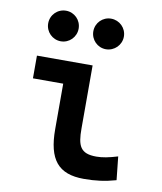

<svg xmlns="http://www.w3.org/2000/svg" viewBox="-84 -815 755 894"><g transform="rotate(10 293.0 -368.5)"><path d="M373 9.8C427.7 9.8 472.7 3.9 524.4 -10.7L512.7 -121.1C471.2 -108.4 440.4 -102.5 412.1 -102.5C335.9 -102.5 321.8 -137.7 321.8 -219.7V-517.6H58.6V-410.2H201.7V-195.3C201.7 -51.8 251.5 9.8 373 9.8ZM369.1 -602.5C409.2 -602.5 441.9 -634.8 441.9 -674.8C441.9 -715.3 409.2 -747.1 369.1 -747.1C329.6 -747.1 297.4 -715.3 297.4 -674.8C297.4 -634.8 329.6 -602.5 369.1 -602.5ZM156.2 -602.5C195.8 -602.5 228 -634.8 228 -674.8C228 -715.3 195.8 -747.1 156.2 -747.1C116.2 -747.1 84 -715.3 84 -674.8C84 -634.8 116.2 -602.5 156.2 -602.5Z"/></g></svg>

Font: Cascadia Mono SemiBold
Style: Regular
Weight: 600
Monospace: yes
Designer: Aaron Bell
Foundry: Saja Typeworks
Version: Version 2404.023